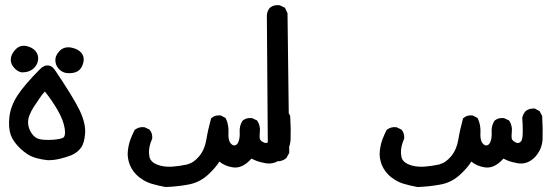

<svg xmlns="http://www.w3.org/2000/svg" viewBox="-20 -461 2174 762"><path d="M169.9 174.8Q166.5 174.3 162.8 173.8Q159.2 173.3 155.8 172.9Q152.3 172.4 149.2 171.9Q146 171.4 142.6 170.7Q139.2 169.9 136 169.2Q132.8 168.5 129.4 167.7Q126 167 123 166Q120.1 165 116.7 164.1Q103.5 160.2 89.8 151.4Q76.2 142.6 61.5 129.4Q32.7 102.1 22.5 74.2Q12.7 45.9 17.3 3.2Q22 -39.6 49.3 -82Q76.2 -123.5 137.7 -185.5Q142.6 -190.4 147 -193.8Q156.2 -200.2 165.3 -201.2Q174.3 -202.1 182.6 -197.8Q190.9 -193.4 197.3 -184.1Q272 -73.2 295.9 -23.4Q320.3 28.3 317.9 66.9Q315.4 106 301.5 125.2Q287.6 144.5 263.7 154.8Q241.2 163.6 218.8 168.9Q195.3 174.8 170.9 174.8H170.4ZM231 85.4Q241.2 78.1 236.8 49.3Q231.9 16.1 208.5 -24.4Q187 -61.5 158.2 -97.7Q151.9 -91.3 146.7 -84.7Q141.6 -78.1 137.7 -71.8Q126.5 -54.2 114.3 -37.1Q103.5 -21 96.7 -2.9Q89.8 14.2 91.8 32.2Q92.8 41 96.2 50.3Q99.6 59.6 106 68.8Q118.2 86.4 135.3 90.8Q154.3 95.7 187.5 93.8Q203.1 92.8 214.6 90.6Q226.1 88.4 231 85.4ZM246.6 -170.9Q237.3 -171.4 228.8 -175.8Q220.2 -180.2 213.4 -187.5Q199.2 -203.1 199.7 -223.6Q199.7 -227.1 200.4 -230.2Q201.2 -233.4 202.1 -236.6Q203.1 -239.7 204.8 -242.9Q206.5 -246.1 208.5 -249Q210.4 -252 212.9 -254.6Q215.3 -257.3 217.8 -260.3Q236.3 -277.3 263.7 -272Q289.6 -266.6 302.2 -252Q309.1 -244.1 311.3 -233.6Q313.5 -223.1 310.5 -212.4Q308.1 -201.2 302.7 -192.6Q297.4 -184.1 289.1 -178.7Q272.9 -168.9 246.6 -170.9ZM67.4 -173.8Q62 -174.3 56.6 -176.5Q51.3 -178.7 46.4 -182.4Q41.5 -186 37.1 -190.9Q21 -207.5 22.9 -228Q24.9 -247.6 41.5 -264.6Q59.1 -283.2 84.5 -278.3Q107.9 -273.4 120.6 -258.8Q134.3 -243.2 130.9 -221.2Q127 -199.7 109.9 -186.5Q93.3 -173.8 68.4 -173.8H67.9Z M636.7 281.2Q623 278.8 609.6 275.6Q596.2 272.5 583 268.6Q574.2 266.1 565.4 262.2Q556.6 258.3 548.3 253.2Q540 248 532.2 242.2Q507.8 222.7 495.6 194.3Q484.4 165.5 487.3 138.7Q490.2 112.8 497.6 92.8Q504.9 73.2 513.7 56.2L515.1 53.7L517.1 52.7Q532.7 41.5 552.7 43.9L554.7 44.4L555.7 44.9L570.3 51.8L572.3 52.7L573.7 54.2Q580.1 61 582.5 70.1Q585 79.1 584 88.9V90.3L583 91.8Q570.3 121.1 571.3 146.5Q571.8 154.8 573.2 161.4Q574.7 168 577.4 172.4Q580.1 176.8 583.5 180.2Q596.2 191.4 617.7 196.8Q639.6 202.1 666 200.2Q692.9 198.2 722.2 191.9Q728.5 189.9 734.9 187.3Q741.2 184.6 747.1 180.7Q752.9 176.8 758.8 171.4Q764.6 166 770.5 159.2Q792.5 132.3 798.8 93.8Q802.2 72.8 806.9 52.2Q811.5 31.7 816.9 12.2L817.4 9.3L819.8 7.3Q826.7 1 835.7 -1.5Q844.7 -3.9 854.5 -2.9L856.4 -2.4L857.9 -2L872.6 5.9L875.5 7.8L877 10.7Q888.7 36.1 886.7 68.8Q886.2 78.1 887.2 85.7Q888.2 93.3 890.1 98.6Q892.1 104 895.5 107.9Q904.8 118.7 913.1 115.7Q918 114.3 921.4 110.4Q924.8 106.4 927.2 99.6Q932.6 83.5 931.2 63.5Q929.7 38.6 941.9 19L942.9 18.1L943.8 17.1Q958 5.4 979.5 7.8H981L982.4 8.8L997.1 15.6L1000 16.6L1001.5 19Q1014.2 38.6 1011.2 63.5Q1010.3 70.3 1010.3 75.9Q1010.3 81.5 1010.5 85.2Q1010.7 88.9 1011.7 91.3Q1012.2 92.8 1013.7 94.7Q1015.1 96.7 1018.1 99.1Q1021 101.6 1025.4 103.5Q1026.9 104 1027.8 104.5Q1028.8 105 1029.8 105.5Q1030.8 106 1031.7 106.2Q1032.7 106.4 1033.7 106.4Q1034.7 106.4 1035.4 106.4Q1036.1 106.4 1037.1 106.2Q1038.1 106 1039.1 105.7Q1040 105.5 1040.8 105.2Q1041.5 105 1042.5 104.5Q1043.5 104 1043.9 103.5Q1053.2 98.1 1054.2 75.2Q1054.7 65.9 1054.7 55.7Q1054.7 45.4 1054.2 33.4Q1053.7 21.5 1052.7 8.3V7.3V6.3Q1053.7 1.5 1055.4 -2.9Q1057.1 -7.3 1059.6 -11.5Q1062 -15.6 1064.9 -19L1065.4 -19.5L1065.9 -20Q1079.6 -31.2 1100.1 -30.3H1102.5L1104 -29.3L1118.7 -21.5L1121.6 -20L1123 -17.1L1130.9 -2.4L1131.8 -1V1.5Q1134.8 54.7 1133.3 91.8Q1132.3 111.8 1124.8 129.4Q1117.2 147 1103.5 162.1Q1073.7 192.9 1035.2 187Q1024.9 185.1 1014.9 182.6Q1004.9 180.2 995.6 176.5Q986.3 172.9 978 168.5Q941.4 209.5 903.3 203.1Q887.7 200.7 874.3 194.8Q860.8 189 850.6 180.2Q843.8 191.4 833.7 203.4Q823.7 215.3 810.5 228Q775.4 262.2 730 271Q686.5 279.3 639.2 281.2H638.2Z M1074.7 177.7 1058.1 169.9 1056.2 168.9 1054.7 167Q1048.8 159.7 1045.9 150.6Q1043 141.6 1043 131.8L1039.1 -400.4V-400.9V-401.4Q1039.6 -404.8 1040.3 -408.7Q1041 -412.6 1042.5 -416Q1043.9 -419.4 1045.7 -422.6Q1047.4 -425.8 1049.8 -428.7L1050.8 -429.7L1051.3 -430.2Q1058.6 -436.5 1068.1 -439Q1077.6 -441.4 1087.9 -440.4H1089.8L1091.3 -439.5L1107.9 -431.6L1110.8 -430.2L1112.3 -427.2L1120.1 -410.6L1121.1 -408.7V-406.2L1127.9 143.6V146L1126.5 148.4L1117.7 164.1L1117.2 165.5L1116.2 166.5Q1108.4 173.3 1098.6 176.5Q1088.9 179.7 1078.1 178.7H1076.2Z M1636.7 281.2Q1623 278.8 1609.6 275.6Q1596.2 272.5 1583 268.6Q1574.2 266.1 1565.4 262.2Q1556.6 258.3 1548.3 253.2Q1540 248 1532.2 242.2Q1507.8 222.7 1495.6 194.3Q1484.4 165.5 1487.3 138.7Q1490.2 112.8 1497.6 92.8Q1504.9 73.2 1513.7 56.2L1515.1 53.7L1517.1 52.7Q1532.7 41.5 1552.7 43.9L1554.7 44.4L1555.7 44.9L1570.3 51.8L1572.3 52.7L1573.7 54.2Q1580.1 61 1582.5 70.1Q1585 79.1 1584 88.9V90.3L1583 91.8Q1570.3 121.1 1571.3 146.5Q1571.8 154.8 1573.2 161.4Q1574.7 168 1577.4 172.4Q1580.1 176.8 1583.5 180.2Q1596.2 191.4 1617.7 196.8Q1639.6 202.1 1666 200.2Q1692.9 198.2 1722.2 191.9Q1728.5 189.9 1734.9 187.3Q1741.2 184.6 1747.1 180.7Q1752.9 176.8 1758.8 171.4Q1764.6 166 1770.5 159.2Q1792.5 132.3 1798.8 93.8Q1802.2 72.8 1806.9 52.2Q1811.5 31.7 1816.9 12.2L1817.4 9.3L1819.8 7.3Q1826.7 1 1835.7 -1.5Q1844.7 -3.9 1854.5 -2.9L1856.4 -2.4L1857.9 -2L1872.6 5.9L1875.5 7.8L1877 10.7Q1888.7 36.1 1886.7 68.8Q1886.2 78.1 1887.2 85.7Q1888.2 93.3 1890.1 98.6Q1892.1 104 1895.5 107.9Q1904.8 118.7 1913.1 115.7Q1918 114.3 1921.4 110.4Q1924.8 106.4 1927.2 99.6Q1932.6 83.5 1931.2 63.5Q1929.7 38.6 1941.9 19L1942.9 18.1L1943.8 17.1Q1958 5.4 1979.5 7.8H1981L1982.4 8.8L1997.1 15.6L2000 16.6L2001.5 19Q2014.2 38.6 2011.2 63.5Q2010.3 70.3 2010.3 75.9Q2010.3 81.5 2010.5 85.2Q2010.7 88.9 2011.7 91.3Q2012.2 92.8 2013.7 94.7Q2015.1 96.7 2018.1 99.1Q2021 101.6 2025.4 103.5Q2026.9 104 2027.8 104.5Q2028.8 105 2029.8 105.5Q2030.8 106 2031.7 106.2Q2032.7 106.4 2033.7 106.4Q2034.7 106.4 2035.4 106.4Q2036.1 106.4 2037.1 106.2Q2038.1 106 2039.1 105.7Q2040 105.5 2040.8 105.2Q2041.5 105 2042.5 104.5Q2043.5 104 2043.9 103.5Q2053.2 98.1 2054.2 75.2Q2054.7 65.9 2054.7 55.7Q2054.7 45.4 2054.2 33.4Q2053.7 21.5 2052.7 8.3V7.3V6.3Q2053.7 1.5 2055.4 -2.9Q2057.1 -7.3 2059.6 -11.5Q2062 -15.6 2064.9 -19L2065.4 -19.5L2065.9 -20Q2079.6 -31.2 2100.1 -30.3H2102.5L2104 -29.3L2118.7 -21.5L2121.6 -20L2123 -17.1L2130.9 -2.4L2131.8 -1V1.5Q2134.8 54.7 2133.3 91.8Q2132.3 111.8 2124.8 129.4Q2117.2 147 2103.5 162.1Q2073.7 192.9 2035.2 187Q2024.9 185.1 2014.9 182.6Q2004.9 180.2 1995.6 176.5Q1986.3 172.9 1978 168.5Q1941.4 209.5 1903.3 203.1Q1887.7 200.7 1874.3 194.8Q1860.8 189 1850.6 180.2Q1843.8 191.4 1833.7 203.4Q1823.7 215.3 1810.5 228Q1775.4 262.2 1730 271Q1686.5 279.3 1639.2 281.2H1638.2Z"/></svg>

Font: NaikaiFont
Style: Bold
Weight: 700
Version: Version 1.89